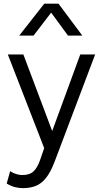

<svg xmlns="http://www.w3.org/2000/svg" viewBox="-20 -774 538 1019"><path d="M102.5 224.5Q81 224.5 59.8 219.2Q38.5 214 15.5 200L34 134.5Q49 145 66.8 150Q84.5 155 97.5 155Q137.5 155 158 135.5Q178.5 116 192.5 76L214.5 12L21.5 -485H104L257 -78.5L406 -485H485L269.5 85Q248 141 223.5 171.2Q199 201.5 169 213Q139 224.5 102.5 224.5ZM82 -585 215 -754.5H290.5L417 -585H341L251.5 -707L158 -585Z"/></svg>

Font: Geologica Cursive ExtraLight
Style: Regular
Weight: 250
Designer: Sindre Bremnes, Frode Helland
Foundry: Monokrom Skriftforlag AS
Version: Version 1.010;gftools[0.9.28]